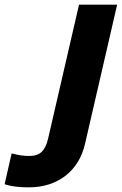

<svg xmlns="http://www.w3.org/2000/svg" viewBox="-136 -566 524 826"><path d="M368 -546 230 52Q209 142 144.5 191Q80 240 -13 240Q-73 240 -112 228L-116 226L-86 94L-77 96Q-45 105 -10 105Q25 105 43.5 87Q62 69 71 30L204 -546Z"/></svg>

Font: Passageway
Style: BdIt
Weight: 700
Foundry: Ascender Corporation
Version: Version 1.11